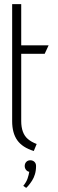

<svg xmlns="http://www.w3.org/2000/svg" viewBox="-20 -720 280 932"><path d="M93 182 107 192Q112 188 119.5 179Q127 170 135.5 157Q144 144 149.5 126Q155 108 155 86Q155 73 147 65.5Q139 58 127 58Q115 58 107.5 66Q100 74 100 86Q100 96 106 104Q112 112 122 114Q120 128 114 146Q108 164 93 182ZM83 -132V-459H197L216 -500H83V-700H39V-132Q39 -74 64 -39Q89 -4 144 13L158 -21Q132 -31 115.5 -45Q99 -59 91 -81Q83 -103 83 -132Z"/></svg>

Font: Advent Pro Light
Style: Regular
Weight: 300
Version: Version 3.000